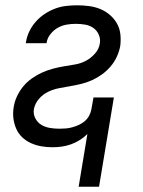

<svg xmlns="http://www.w3.org/2000/svg" viewBox="-20 -548 540 725"><path d="M277 157 310 -42Q297 -29 281 -19Q265 -9 248 -3Q231 3 213.5 5.5Q196 8 178 8Q157 8 136.5 4.5Q116 1 97 -7.5Q78 -16 63.5 -30Q49 -44 41 -62.5Q33 -81 30.5 -102Q28 -123 32 -145Q35 -165 44.5 -185Q54 -205 68 -222Q82 -239 100.5 -252Q119 -265 139 -274Q159 -283 179.5 -288.5Q200 -294 221 -297.5Q242 -301 263 -304.5Q284 -308 303.5 -318Q323 -328 338.5 -345.5Q354 -363 357 -384Q360 -401 353 -417Q346 -433 332.5 -442.5Q319 -452 301.5 -455Q284 -458 266 -458Q249 -458 231.5 -455Q214 -452 198 -443Q182 -434 170 -418.5Q158 -403 156 -386L155 -385H77L78 -388Q81 -409 90.5 -429Q100 -449 115 -466Q130 -483 149 -495.5Q168 -508 188 -515.5Q208 -523 229.5 -525.5Q251 -528 271 -528Q294 -528 316.5 -525Q339 -522 358.5 -514Q378 -506 394.5 -492Q411 -478 421.5 -459.5Q432 -441 434.5 -419Q437 -397 434 -374Q430 -353 421 -333.5Q412 -314 397.5 -297Q383 -280 365 -267Q347 -254 327 -245Q307 -236 286 -231Q265 -226 244.5 -222.5Q224 -219 203 -215Q182 -211 162 -201.5Q142 -192 127 -174.5Q112 -157 108 -136Q105 -118 113 -102Q121 -86 135.5 -77Q150 -68 168 -65Q186 -62 204 -62Q217 -62 229 -63Q241 -64 253.5 -67.5Q266 -71 278 -76.5Q290 -82 300 -90.5Q310 -99 316.5 -111Q323 -123 325 -135L333 -180H410L354 157Z"/></svg>

Font: Iosevka Custom
Style: Italic
Weight: 400
Italic angle: -9°
Monospace: yes
Designer: Belleve Invis
Foundry: Belleve Invis
Version: Version 30.3.3; ttfautohint (v1.8.3)